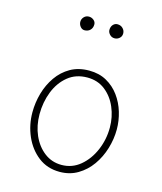

<svg xmlns="http://www.w3.org/2000/svg" viewBox="-115 -846 795 940"><g transform="rotate(15 283.0 -375.5)"><path d="M289.1 -506.3Q339.4 -506.3 377.4 -485.1Q415.5 -463.9 441.4 -428.5Q467.3 -393.1 480.2 -349.9Q493.2 -306.6 493.2 -262.7Q493.2 -213.9 478.5 -165.3Q463.9 -116.7 435.8 -77.1Q407.7 -37.6 367.4 -13.7Q327.1 10.3 275.9 10.3Q212.9 10.3 167.2 -25.1Q121.6 -60.5 96.9 -117.2Q72.3 -173.8 72.3 -237.3Q72.3 -286.6 85.9 -334.5Q99.6 -382.3 126.7 -421.1Q153.8 -460 194.3 -483.2Q234.9 -506.3 289.1 -506.3ZM289.1 -471.2Q231 -471.2 190.7 -438.2Q150.4 -405.3 129.4 -352.1Q108.4 -298.8 108.4 -237.3Q108.4 -179.7 129.6 -131.3Q150.9 -83 188.7 -54Q226.6 -24.9 275.9 -24.9Q329.6 -24.9 370.6 -59.1Q411.6 -93.3 434.8 -147.7Q458 -202.1 458 -262.7Q458 -316.4 437.7 -364Q417.5 -411.6 379.6 -441.4Q341.8 -471.2 289.1 -471.2ZM401.9 -724.6Q401.9 -709.5 391.1 -700.2Q380.4 -690.9 366.7 -690.9Q351.6 -690.9 341.8 -701.7Q332 -712.4 332 -724.1Q332 -740.7 341.3 -751Q350.6 -761.2 363.3 -761.2Q380.4 -761.2 391.1 -750.2Q401.9 -739.3 401.9 -724.6ZM253.9 -730.5Q253.9 -712.9 242.9 -701.9Q231.9 -690.9 214.4 -690.9Q201.7 -690.9 192.9 -701.9Q184.1 -712.9 184.1 -726.1Q184.1 -740.2 194.1 -750.7Q204.1 -761.2 218.8 -761.2Q232.4 -761.2 243.2 -752.4Q253.9 -743.7 253.9 -730.5Z"/></g></svg>

Font: Mikhak ExtraLight
Style: Regular
Weight: 200
Designer: Amin Abedi
Version: Version 3.3